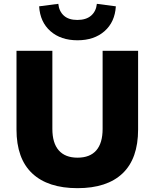

<svg xmlns="http://www.w3.org/2000/svg" viewBox="-20 -970 806 1001"><path d="M384 11Q230 11 148 -66Q66 -143 66 -295V-705H253V-298Q253 -224 286.5 -186Q320 -148 384 -148Q449 -148 482 -186Q515 -224 515 -298V-705H700V-295Q700 -143 619 -66Q538 11 384 11ZM384 -760Q297 -760 243 -807.5Q189 -855 184 -937L284 -950Q288 -911 313 -888.5Q338 -866 383 -866Q429 -866 455 -888.5Q481 -911 485 -950L584 -937Q579 -855 525 -807.5Q471 -760 384 -760Z"/></svg>

Font: Nunito Sans 10pt Black
Style: Regular
Weight: 900
Designer: Vernon Adams
Foundry: Vernon Adams
Version: Version 3.101;gftools[0.9.27]